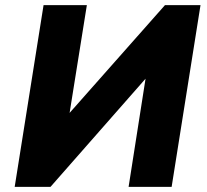

<svg xmlns="http://www.w3.org/2000/svg" viewBox="-20 -725 804 745"><path d="M37 0 149 -705H317L248 -274L236 -271L620 -705H758L646 0H479L547 -434L560 -437L176 0Z"/></svg>

Font: Nunito Sans 7pt SemiCondensed Black
Style: Italic
Weight: 900
Width: 4
Italic angle: -9°
Designer: Vernon Adams
Foundry: Vernon Adams
Version: Version 3.101;gftools[0.9.27]